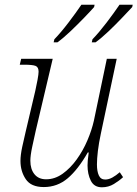

<svg xmlns="http://www.w3.org/2000/svg" viewBox="-20 -786 584 816"><path d="M413 10Q380 10 366 -18Q352 -46 352 -83Q352 -92 353 -104Q354 -116 357 -138H353Q312 -66 268 -28.5Q224 9 166 9Q112 9 89.5 -24.5Q67 -58 67 -102Q67 -127 74.5 -162Q82 -197 89 -226L130 -400Q135 -422 139.5 -446.5Q144 -471 144 -481Q144 -501 131 -506Q118 -511 83 -511H64L70 -536H204L132 -231Q125 -200 117 -162.5Q109 -125 109 -103Q109 -67 126.5 -45.5Q144 -24 176 -24Q213 -24 246 -47.5Q279 -71 306 -108.5Q333 -146 351.5 -189.5Q370 -233 379 -273L434 -536H476L409 -220Q400 -178 396 -144.5Q392 -111 392 -87Q392 -58 400 -40.5Q408 -23 427 -23Q442 -23 457.5 -31.5Q473 -40 489 -54L503 -33Q487 -18 464 -4Q441 10 413 10ZM373 -619Q401 -648 433 -690Q465 -732 488 -766H544L542 -756Q526 -739 499 -710.5Q472 -682 441.5 -653Q411 -624 386 -606H370ZM211 -619Q239 -648 271 -690Q303 -732 326 -766H382L380 -756Q365 -739 337.5 -710.5Q310 -682 279.5 -653Q249 -624 224 -606H208Z"/></svg>

Font: Noto Serif ExtraLight
Style: Italic
Weight: 200
Italic angle: -12°
Designer: Monotype Design Team
Foundry: Monotype Imaging Inc.
Version: Version 2.014; ttfautohint (v1.8.4.7-5d5b)